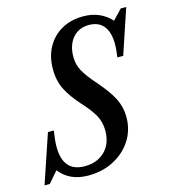

<svg xmlns="http://www.w3.org/2000/svg" viewBox="-154 -865 860 967"><g transform="rotate(-15 276.0 -381.0)"><path d="M188 9.5Q90.5 9.5 38.5 -58L-11.5 0H-39L47 -255H77.5Q74 -231.5 71.8 -210.5Q69.5 -189.5 69.5 -171.5Q69.5 -40.5 182.5 -40.5Q248 -40.5 288 -80.2Q328 -120 328 -187.5Q328 -232.5 308.2 -268Q288.5 -303.5 245.5 -350Q200 -400.5 176.5 -446.8Q153 -493 153 -553.5Q153 -618.5 180 -667.8Q207 -717 255.5 -744.5Q304 -772 369 -772Q457.5 -772 514 -710.5L562.5 -761.5H591L512.5 -527.5H482Q484.5 -544.5 486.2 -562.5Q488 -580.5 488 -595.5Q488 -657.5 461.8 -690Q435.5 -722.5 385.5 -722.5Q331.5 -722.5 300 -685Q268.5 -647.5 268.5 -587Q268.5 -547.5 286.5 -514Q304.5 -480.5 347 -432.5Q403.5 -368 426 -322.5Q448.5 -277 448.5 -226.5Q448.5 -159 414.5 -105.8Q380.5 -52.5 321.5 -21.5Q262.5 9.5 188 9.5Z"/></g></svg>

Font: Libre Caslon Condensed SemiBold Italic
Style: Regular
Weight: 600
Italic angle: -22.583°
Designer: Pablo Impallari, Rodrigo Fuenzalida, Katja Schimmel, Ertekin Erdin
Foundry: Pablo Impallari, Rodrigo Fuenzalida
Version: Version 2.000; ttfautohint (v1.8.4.7-5d5b);gftools[0.9.33]